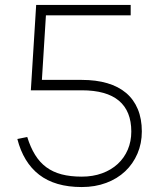

<svg xmlns="http://www.w3.org/2000/svg" viewBox="-20 -740 642 775"><path d="M552.5 -209.5Q552.5 -161 534.8 -119.8Q517 -78.5 485.2 -48.5Q453.5 -18.5 408.8 -1.8Q364 15 310 15Q256 15 213 2.5Q170 -10 138 -34.8Q106 -59.5 84 -95.8Q62 -132 50 -179L90 -187Q103 -145 121.8 -114.8Q140.5 -84.5 167 -65Q193.5 -45.5 228.8 -36.2Q264 -27 310 -27Q355 -27 392 -40.5Q429 -54 455.2 -78.2Q481.5 -102.5 495.8 -136Q510 -169.5 510 -209Q510 -291.5 460 -333.5Q410 -375.5 310 -375.5H124.5V-417.5H310Q368 -417.5 413 -404.2Q458 -391 489 -364.8Q520 -338.5 536.2 -299.5Q552.5 -260.5 552.5 -209.5ZM151.5 -720H507.5V-678H151.5ZM126 -720H168L146.5 -375.5H104.5Z"/></svg>

Font: Vela Sans GX ExtLt
Style: Regular
Weight: 200
Designer: Principal design: Mikhail Sharanda - project Manrope.
Design modification: Ravid Balaliev
Foundry: Mikhail Sharanda
Version: Version 1.001